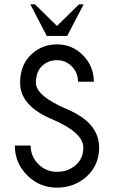

<svg xmlns="http://www.w3.org/2000/svg" viewBox="-20 -860 528 890"><path d="M244.1 9.8Q163.1 9.8 106 -47.4Q48.8 -104.5 48.8 -185.5H122.1Q122.1 -134.8 157.7 -99.1Q193.4 -63.5 244.1 -63.5Q294.9 -63.5 330.6 -94.2Q366.2 -125 366.2 -175.8Q366.2 -246.1 219.7 -308.1Q73.2 -370.1 73.2 -476.1Q73.2 -557.6 123.3 -606Q173.3 -654.3 244.1 -654.3Q314.9 -654.3 365 -603.5Q415 -552.7 415 -481H341.8Q341.8 -522.5 313.2 -551.8Q284.7 -581.1 244.1 -581.1Q203.6 -581.1 175 -554.2Q146.5 -527.3 146.5 -476.1Q146.5 -415 293 -352.8Q439.5 -290.5 439.5 -175.8Q439.5 -94.7 382.3 -42.5Q325.2 9.8 244.1 9.8ZM291.5 -693.4H196.8L120.6 -839.8H142.1L244.1 -739.7L346.2 -839.8H367.7Z"/></svg>

Font: Catrinity
Style: Regular
Weight: 400
Designer: Alexander Lange
Foundry: High-Logic / Made with FontCreator
Version: Version 2.090;May 20, 2024;FontCreator 15.0.0.2974 64-bit